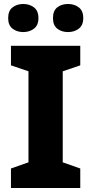

<svg xmlns="http://www.w3.org/2000/svg" viewBox="-20 -944 459 964"><path d="M383 0H35V-98L123 -129V-586L35 -616V-714H383V-616L295 -586V-129L383 -98ZM21 -853Q21 -890 43 -907Q65 -924 97 -924Q128 -924 150.5 -907Q173 -890 173 -853Q173 -817 150.5 -800Q128 -783 97 -783Q65 -783 43 -800Q21 -817 21 -853ZM246 -853Q246 -890 267.5 -907Q289 -924 322 -924Q353 -924 375.5 -907Q398 -890 398 -853Q398 -817 375.5 -800Q353 -783 322 -783Q289 -783 267.5 -800Q246 -817 246 -853Z"/></svg>

Font: Noto Sans Khmer ExtraBold
Style: Regular
Weight: 800
Version: Version 2.003